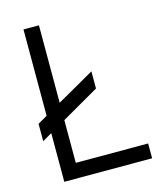

<svg xmlns="http://www.w3.org/2000/svg" viewBox="-112 -831 764 913"><g transform="rotate(-15 269.5 -375.0)"><path d="M166.7 -72.9V-283.3L351 -389.6V-474L166.7 -368.8V-750H90.6V-325L43.8 -297.9V-212.5L90.6 -239.6V0H522.9V-72.9Z"/></g></svg>

Font: Manrope3
Style: Regular
Weight: 400
Width: 4
Designer: Mikhail Sharanda
Foundry: Mikhail Sharanda
Version: Version 3.000;PS 003.000;hotconv 1.0.88;makeotf.lib2.5.64775